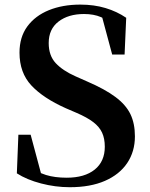

<svg xmlns="http://www.w3.org/2000/svg" viewBox="-20 -779 637 818"><path d="M277.2 18.6Q216 18.6 154.9 2.6Q93.8 -13.4 51.8 -40.5L58.3 -205H110.6L161.3 -15.7L99.7 -42.2L88.7 -79.5Q138.1 -45 175.9 -33.5Q213.7 -21.9 264 -21.9Q340.5 -21.9 383.5 -56.5Q426.5 -91.1 426.5 -153.9Q426.5 -188.8 415 -213.7Q403.6 -238.6 377.4 -258.7Q351.2 -278.8 306.1 -298.2L259.9 -318.1Q163.7 -361.1 113.4 -415.2Q63.1 -469.3 63.1 -554.7Q63.1 -621.1 96.5 -666.5Q129.9 -711.9 188.4 -735.7Q246.9 -759.4 322.3 -759.4Q380.7 -759.4 429.6 -744.7Q478.5 -730 517.7 -703.2L510.8 -546.8H457.9L409.4 -727.2L475.4 -699.2L483 -659.2Q440.8 -692.9 410.3 -706.1Q379.7 -719.3 337.9 -719.3Q271.3 -719.3 229.4 -687.2Q187.5 -655 187.5 -595.7Q187.5 -542.1 217.4 -510Q247.3 -478 302.1 -453.7L352 -431.6Q427.3 -399.1 471.7 -365.9Q516.2 -332.7 535.5 -293Q554.8 -253.2 554.8 -198.1Q554.8 -133.4 522 -84.5Q489.2 -35.6 427.2 -8.5Q365.3 18.6 277.2 18.6Z"/></svg>

Font: Noto Serif JP
Style: Regular
Weight: 200
Designer: Ryoko NISHIZUKA 西塚涼子 (kana & ideographs); Frank Grießhammer (Latin, Greek & Cyrillic); Wenlong ZHANG 张文龙 (bopomofo); San
Foundry: Adobe
Version: Version 2.001;hotconv 1.1.0;makeotfexe 2.6.0